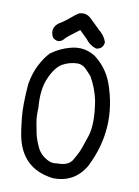

<svg xmlns="http://www.w3.org/2000/svg" viewBox="-91 -873 682 945"><g transform="rotate(10 250.0 -401.0)"><path d="M225.6 -808.6Q260.7 -821.3 288.1 -794.4Q315.4 -767.6 338.9 -745.1Q366.2 -723.6 377 -691.4Q374 -657.2 339.8 -653.3Q306.6 -663.1 286.1 -691.4L247.1 -729.5Q195.3 -691.4 180.7 -676.8Q153.3 -641.6 121.1 -669.9Q93.8 -722.7 154.3 -753.9Q176.8 -769.5 193.4 -784.2Q210 -798.8 225.6 -808.6ZM215.8 -635.7Q282.2 -653.3 339.8 -616.2Q402.3 -568.4 428.7 -495.1Q504.9 -280.3 401.4 -77.1Q346.7 14.6 240.2 11.7Q79.1 -7.8 49.8 -172.9Q45.9 -190.4 39.1 -252.9Q32.2 -315.4 41 -423.8Q50.8 -480.5 72.8 -522.5Q94.7 -564.5 119.1 -589.8Q163.1 -622.1 215.8 -635.7ZM305.7 -546.9Q289.1 -563.5 265.6 -565.4Q223.6 -565.4 187.5 -544.9Q154.3 -525.4 128.4 -466.8Q102.5 -408.2 110.4 -317.4Q108.4 -274.4 113.3 -245.6Q118.2 -216.8 124 -189.5Q129.9 -162.1 146.5 -126Q163.1 -90.8 197.3 -72.3Q221.7 -57.6 249 -63.5Q304.7 -62.5 323.7 -94.7Q342.8 -127 349.6 -143.1Q356.4 -159.2 377.4 -222.2Q398.4 -285.2 378.9 -401.4Q366.2 -461.9 335 -515.6Q320.3 -532.2 305.7 -546.9Z"/></g></svg>

Font: JasonHandwriting2
Style: Regular
Weight: 400
Version: Version 1.05.10